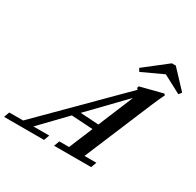

<svg xmlns="http://www.w3.org/2000/svg" viewBox="-255 -1086 1323 1294"><g transform="rotate(30 407.0 -439.0)"><path d="M885.7 -741.2 868.7 -719.2 728.5 -793.5 565.4 -717.8 551.3 -741.2 726.6 -877.9H757.3ZM-72.3 0 -56.6 -43H51.3L615.7 -607.9Q612.8 -612.3 606.4 -616.7L610.8 -631.8L784.7 -676.3L793.9 -667.5Q772.9 -624.5 752 -575.7L528.8 -43H621.1L605.5 0H316.9L333 -43H408.7L484.9 -226.6L318.4 -236.8L131.3 -43H254.4L238.8 0ZM606.4 -520Q608.9 -525.4 612.1 -534.2Q615.2 -543 616.2 -544.9L361.8 -281.7L503.9 -272.9Z"/></g></svg>

Font: Elstob 6pt SemiBold
Style: Italic
Weight: 600
Italic angle: -20°
Designer: Peter S. Baker
Version: Version 1.015